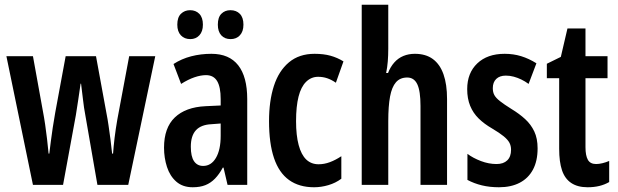

<svg xmlns="http://www.w3.org/2000/svg" viewBox="-20 -780 2606 810"><path d="M340 -294Q334 -325 330 -361Q326 -397 322 -427H320Q315 -394 310 -358.5Q305 -323 300 -294L246 0H119L7 -543H119L161 -311Q166 -285 170.5 -254.5Q175 -224 178.5 -193.5Q182 -163 185 -132H188Q191 -157 194.5 -184Q198 -211 202.5 -241.5Q207 -272 213 -305L257 -543H385L429 -303Q434 -278 438 -250Q442 -222 446 -192.5Q450 -163 453 -132H457Q459 -162 463.5 -199Q468 -236 475 -276L525 -543H635L521 0H391Z M872 -553Q947 -553 985 -504.5Q1023 -456 1023 -362V0H940L923 -73H920Q905 -45 887 -26.5Q869 -8 846.5 1Q824 10 793 10Q751 10 724 -13.5Q697 -37 684.5 -75.5Q672 -114 672 -157Q672 -241 717.5 -284.5Q763 -328 847 -332L911 -335V-362Q911 -413 896 -438Q881 -463 849 -463Q827 -463 800.5 -454Q774 -445 744 -426L712 -510Q746 -532 786.5 -542.5Q827 -553 872 -553ZM872 -256Q828 -254 806.5 -230.5Q785 -207 785 -161Q785 -120 798.5 -100Q812 -80 837 -80Q871 -80 891 -114Q911 -148 911 -207V-259ZM728 -676Q728 -707 743.5 -722Q759 -737 782 -737Q806 -737 821 -721.5Q836 -706 836 -676Q836 -647 821 -631Q806 -615 783 -615Q758 -615 743 -631Q728 -647 728 -676ZM899 -676Q899 -707 914 -722Q929 -737 952 -737Q977 -737 992 -721.5Q1007 -706 1007 -676Q1007 -647 992 -631Q977 -615 953 -615Q928 -615 913.5 -631Q899 -647 899 -676Z M1305 10Q1242 10 1199.5 -20.5Q1157 -51 1136 -113Q1115 -175 1115 -269Q1115 -354 1135.5 -417.5Q1156 -481 1199 -517Q1242 -553 1307 -553Q1345 -553 1374 -545Q1403 -537 1429 -521L1397 -431Q1378 -444 1360 -450Q1342 -456 1322 -456Q1293 -456 1271.5 -435Q1250 -414 1239.5 -372.5Q1229 -331 1229 -269Q1229 -209 1240 -168Q1251 -127 1272 -107Q1293 -87 1324 -87Q1348 -87 1372 -96Q1396 -105 1420 -121V-26Q1396 -8 1365.5 1Q1335 10 1305 10Z M1618 -574Q1618 -547 1616 -521.5Q1614 -496 1609 -472H1617Q1627 -498 1643.5 -516.5Q1660 -535 1682 -544Q1704 -553 1730 -553Q1776 -553 1806 -531Q1836 -509 1851 -466.5Q1866 -424 1866 -362V0H1754V-333Q1754 -396 1740.5 -424.5Q1727 -453 1698 -453Q1668 -453 1650.5 -433Q1633 -413 1625.5 -372.5Q1618 -332 1618 -269V0H1506V-760H1618Z M2248 -154Q2248 -101 2228.5 -64.5Q2209 -28 2172.5 -9Q2136 10 2085 10Q2046 10 2013 2Q1980 -6 1952 -21V-131Q1976 -113 2009 -100.5Q2042 -88 2075 -88Q2104 -88 2120 -103.5Q2136 -119 2136 -148Q2136 -165 2129 -178Q2122 -191 2105 -205Q2088 -219 2056 -238Q2023 -257 1999.5 -280Q1976 -303 1963.5 -333.5Q1951 -364 1951 -404Q1951 -472 1993.5 -512.5Q2036 -553 2109 -553Q2146 -553 2178.5 -543Q2211 -533 2243 -513L2210 -426Q2195 -437 2179.5 -444.5Q2164 -452 2147.5 -456.5Q2131 -461 2114 -461Q2088 -461 2073.5 -447Q2059 -433 2059 -408Q2059 -391 2065.5 -379Q2072 -367 2089 -353.5Q2106 -340 2138 -320Q2171 -300 2195.5 -277.5Q2220 -255 2234 -225.5Q2248 -196 2248 -154Z M2495 -88Q2507 -88 2521.5 -91.5Q2536 -95 2550 -101V-12Q2531 -1 2508.5 4.5Q2486 10 2459 10Q2417 10 2390 -8Q2363 -26 2351 -61.5Q2339 -97 2339 -152V-450H2287V-511L2346 -540L2374 -660H2450V-543H2543V-450H2450V-159Q2450 -124 2460 -106Q2470 -88 2495 -88Z"/></svg>

Font: Noto Sans Display ExtraCondensed SemiBold
Style: Regular
Weight: 600
Width: 2
Designer: Monotype Design Team
Foundry: Monotype Imaging Inc.
Version: Version 2.003